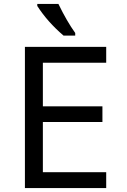

<svg xmlns="http://www.w3.org/2000/svg" viewBox="-20 -951 640 971"><path d="M517.1 0H106V-713.9H517.1V-633.8H196.8V-413.1H498V-334H196.8V-80.1H517.1ZM360.4 -771H301.3Q220.2 -840.3 168.5 -920.9V-931.2H275.4Q317.4 -844.2 360.4 -784.2Z"/></svg>

Font: TypoPRO Noto Mono
Style: Regular
Weight: 400
Designer: Monotype Design Team
Foundry: Monotype Imaging Inc.
Version: Version 1.00